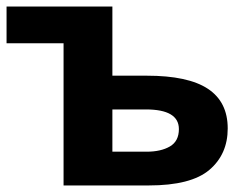

<svg xmlns="http://www.w3.org/2000/svg" viewBox="-20 -566 750 586"><path d="M323 -546V-335H428Q554 -335 614.5 -295Q675 -255 675 -174Q675 -95 619 -47.5Q563 0 434 0H174V-434H0V-546ZM425 -232H323V-103H427Q471 -103 498.5 -119Q526 -135 526 -172Q526 -232 425 -232Z"/></svg>

Font: Noto IKEA Latin
Style: Bold
Weight: 700
Designer: Monotype Design Team
Foundry: Monotype Imaging Inc.
Version: Version 1.0